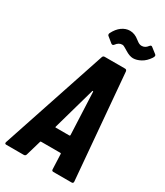

<svg xmlns="http://www.w3.org/2000/svg" viewBox="-224 -984 920 1072"><g transform="rotate(30 235.5 -448.5)"><path d="M297 -11 293 -107Q294 -109 292 -110.5Q290 -112 288 -112H165Q159 -112 159 -107L131 -11Q128 0 117 0H4Q-8 0 -4 -13L221 -689Q224 -700 235 -700H366Q376 -700 378 -689L436 -13V-10Q436 0 425 0H308Q297 0 297 -11ZM196 -221H283Q288 -221 288 -226L276 -499Q275 -502 273 -502Q271 -502 270 -499L193 -226Q191 -221 196 -221ZM324 -790Q316 -794 305.5 -801Q295 -808 286 -808Q264 -808 248 -786Q241 -776 231 -782L194 -812Q188 -818 192 -828Q209 -862 233.5 -879.5Q258 -897 285 -897Q316 -897 344 -874Q347 -872 353.5 -867Q360 -862 367 -859Q374 -856 382 -856Q404 -856 419 -876Q428 -888 436 -881L472 -853Q476 -849 476 -845Q476 -839 470 -830Q450 -800 424 -786Q398 -772 375 -772Q353 -772 324 -790Z"/></g></svg>

Font: Barlow Condensed
Style: Bold Italic
Weight: 700
Width: 3
Italic angle: -7°
Designer: Jeremy Tribby
Foundry: Tribby Type
Version: Version 1.408